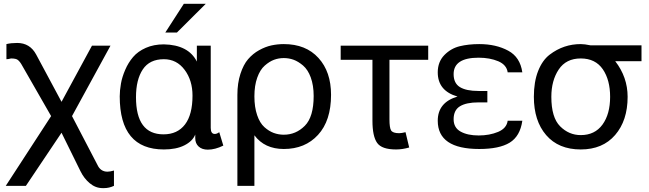

<svg xmlns="http://www.w3.org/2000/svg" viewBox="-20 -760 3354 992"><path d="M568.8 200.2Q543.9 211.9 518.1 211.9H509.8Q473.6 211.9 443.4 186.5Q413.6 161.6 395 123L297.9 -74.2L113.8 200.2H9.8L244.1 -160.2L95.2 -419.9Q84 -440.9 72.3 -450.2Q62.5 -458 37.1 -458Q22.9 -454.1 13.2 -454.1V-532.2Q37.1 -538.1 68.8 -538.1Q134.8 -538.1 167 -478L297.9 -233.9L455.1 -523.9H550.8L352.1 -160.2L482.9 90.8Q499 127 535.2 127Q548.8 127 568.8 121.1Z M929.7 -740.2H1043L894 -591.8H834ZM974.6 -266.1Q974.6 -344.7 934.1 -398.9Q893.1 -454.1 826.7 -454.1Q752.9 -454.1 717.8 -401.4Q682.6 -348.6 682.6 -257.8Q682.6 -65.9 824.7 -65.9Q897 -65.9 936 -117.2Q974.6 -168 974.6 -266.1ZM598.6 -262.2Q598.6 -292 605 -328.6Q610.8 -361.8 627 -399.4Q642.6 -436 667.5 -465.3Q692.4 -494.6 733.4 -512.7Q774.4 -530.8 826.7 -530.8Q953.6 -528.3 997.1 -441.9V-523.9H1068.8V-99.1Q1068.8 -67.9 1089.8 -67.9Q1100.6 -67.9 1112.8 -77.1L1133.8 -7.8Q1091.3 13.2 1053.7 13.2Q1023.9 13.2 1006.3 -2.9Q988.8 -19 988.8 -45.9V-64.9Q975.1 -30.3 932.1 -8.8Q890.1 12.2 826.7 12.2Q598.6 12.2 598.6 -262.2Z M1446.3 -64Q1508.8 -64 1554.7 -109.9Q1600.6 -155.8 1600.6 -264.2Q1600.6 -318.8 1585.4 -360.4Q1570.8 -399.9 1545.9 -421.4Q1521 -442.4 1497.1 -451.2Q1472.7 -460 1446.3 -460Q1419.9 -460 1396 -451.2Q1372.1 -442.4 1347.7 -420.9Q1323.7 -399.9 1309.1 -358.9Q1294.4 -317.9 1294.4 -262.2Q1294.4 -206.5 1308.6 -165Q1322.3 -124.5 1346.2 -103Q1369.1 -82.5 1394 -73.2Q1419.4 -64 1446.3 -64ZM1206.5 -270Q1206.5 -330.1 1222.2 -378.4Q1237.8 -426.3 1261.7 -454.1Q1286.6 -482.9 1318.4 -500.5Q1351.1 -518.6 1382.3 -525.4Q1414.1 -532.2 1446.3 -532.2Q1560.5 -532.2 1625.5 -460.4Q1690.4 -389.2 1690.4 -270Q1690.4 -136.2 1623 -63Q1556.2 9.8 1446.3 9.8Q1347.2 9.8 1294.4 -61V200.2H1206.5Z M2026.4 12.2Q1952.6 12.2 1928.7 -21.5Q1904.3 -55.7 1904.3 -136.2V-451.2H1740.2V-523.9H2192.4V-451.2H1992.2V-144Q1992.2 -100.1 2000.5 -86.4Q2009.3 -71.8 2042 -71.8Q2054.7 -71.8 2075.2 -77.1L2094.2 2Q2059.1 12.2 2026.4 12.2Z M2678.7 -136.2Q2667.5 -56.2 2613.3 -22.9Q2559.6 9.8 2456.1 9.8Q2241.7 9.8 2241.7 -136.2Q2241.7 -231 2343.8 -261.2Q2241.7 -290.5 2241.7 -386.2Q2241.7 -440.4 2275.9 -475.6Q2309.6 -509.8 2354.5 -521Q2400.4 -532.2 2456.1 -532.2Q2543 -532.2 2606 -498Q2667.5 -464.8 2678.7 -386.2H2603Q2597.7 -424.8 2554.7 -443.4Q2510.7 -461.9 2453.1 -461.9Q2323.7 -461.9 2323.7 -377Q2323.7 -330.1 2356 -310.1Q2388.7 -290 2452.1 -290H2498V-231H2452.1Q2389.2 -231 2356.4 -210.9Q2323.7 -190.9 2323.7 -144Q2323.7 -100.1 2359.9 -80.1Q2396 -60.1 2453.1 -60.1Q2509.3 -60.1 2553.7 -78.6Q2597.7 -97.2 2603 -136.2Z M2828.6 -259.8Q2828.6 -152.8 2874 -107.4Q2919.4 -62 2980.5 -62Q3053.2 -62 3092.8 -116.2Q3132.3 -170.4 3132.3 -259.8Q3132.3 -346.7 3094.7 -401.9Q3056.2 -458 2980.5 -458Q2904.8 -458 2866.7 -400.9Q2828.6 -343.8 2828.6 -259.8ZM2738.3 -259.8Q2738.3 -337.4 2760.3 -393.1Q2782.2 -448.7 2819.8 -477.5Q2856.4 -505.4 2897 -519Q2936.5 -532.2 2980.5 -532.2Q3000 -532.2 3030.3 -525.9H3294.4V-443.8H3158.7Q3222.7 -361.3 3222.7 -259.8Q3222.7 -137.2 3158.2 -62.5Q3093.8 12.2 2980.5 12.2Q2865.7 12.2 2801.8 -62Q2738.3 -135.7 2738.3 -259.8Z"/></svg>

Font: Miedinger*
Style: Book
Weight: 400
Version: Version 001.000